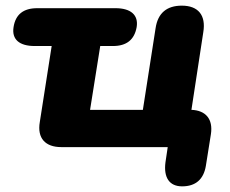

<svg xmlns="http://www.w3.org/2000/svg" viewBox="-20 -521 813 680"><path d="M625 139C673 139 701 114 709 67L727 -46C735 -99 709 -130 658 -132L700 -407C710 -467 682 -501 624 -501C571 -501 539 -475 531 -421L486 -132H299L335 -358H380C428 -358 456 -380 464 -425C471 -468 443 -492 389 -492H112C63 -492 35 -470 28 -425C21 -381 49 -358 103 -358H163L121 -89C111 -31 141 0 197 0H574L566 54C559 108 580 139 625 139Z"/></svg>

Font: SN Pro Heavy
Style: Italic
Weight: 800
Italic angle: -9°
Designer: Tobias Whetton
Foundry: Supernotes
Version: Version 1.001;Glyphs 3.2 (3249)